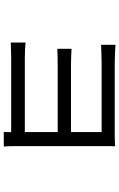

<svg xmlns="http://www.w3.org/2000/svg" viewBox="177 -766 645 1040"><g transform="rotate(90 500.0 -246.5)"><path d="M223 -549V-471C241 -472 299 -474 325 -474H696V-308H334C300 -308 264 -310 245 -311V-234C265 -235 300 -236 335 -236H696V-58H293C259 -58 227 -60 211 -62V18C227 18 262 16 294 16H696C696 32 696 47 695 56H774C773 42 772 18 772 2V-496C772 -515 772 -536 773 -547C760 -546 734 -545 712 -545H325C299 -545 242 -547 223 -549Z"/></g></svg>

Font: Source Han Sans TC
Style: Regular
Weight: 400
Designer: Ryoko NISHIZUKA 西塚涼子 (kana, bopomofo & ideographs); Paul D. Hunt (Latin, Greek & Cyrillic); Sandoll Communications 산돌커뮤니
Foundry: Adobe
Version: Version 2.002;hotconv 1.0.116;makeotfexe 2.5.65601